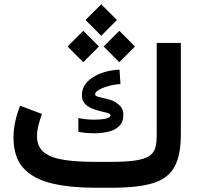

<svg xmlns="http://www.w3.org/2000/svg" viewBox="-20 -882 939 902"><path d="M425.3 -121.6H499.5Q574.2 -121.6 617.9 -128.4Q661.6 -135.3 682.6 -150.1Q703.6 -165 710 -189.2Q716.3 -213.4 716.3 -248.5V-680.2H829.6V-250Q829.6 -151.9 799.3 -97.4Q769 -43 698.5 -21.5Q627.9 0 505.9 0H425.3Q309.6 0 223.9 -20.3Q138.2 -40.5 90.8 -91.6Q43.5 -142.6 43.5 -235.4Q43.5 -275.4 52.2 -313.5Q61 -351.6 74.7 -385.3L176.8 -346.7Q168.9 -324.2 161.4 -296.1Q153.8 -268.1 153.8 -242.7Q154.3 -190.9 188.5 -165Q222.7 -139.2 283.9 -130.4Q345.2 -121.6 425.3 -121.6ZM348.1 -327.6Q381.3 -319.8 426.3 -319.8Q455.1 -319.8 477.1 -324.7Q499 -329.6 499 -340.8Q499 -347.2 485.6 -351.1Q472.2 -355 452.1 -359.6Q432.1 -364.3 412.1 -372.3Q392.1 -380.4 378.4 -395.3Q364.7 -410.2 364.7 -434.6Q364.7 -465.8 382.3 -488.3Q399.9 -510.7 427.2 -525.4Q454.6 -540 485.1 -547.1Q515.6 -554.2 541.5 -554.7L545.9 -486.8Q532.2 -486.8 512.5 -483.2Q492.7 -479.5 472.9 -472.7Q453.1 -465.8 439.9 -457Q426.8 -448.2 426.8 -438.5Q426.8 -430.2 447 -425.8Q467.3 -421.4 493.7 -414.3Q520 -407.2 538.1 -390.1Q559.6 -372.6 559.6 -342.8Q559.6 -309.1 540.3 -290Q521 -271 490.2 -263.4Q459.5 -255.9 424.3 -255.9Q405.3 -255.9 385.7 -257.6Q366.2 -259.3 348.1 -262.7ZM455.6 -861.8 529.3 -788.1 455.6 -713.9 381.8 -788.1ZM540.5 -737.3 614.3 -663.6 540.5 -589.8 466.8 -663.6ZM371.1 -737.3 444.8 -663.6 371.1 -589.8 297.4 -663.6Z"/></svg>

Font: Vazirmatn UI FD SemiBold
Style: Regular
Weight: 600
Designer: Saber Rastikerdar
Foundry: Saber Rastikerdar
Version: Version 33.003